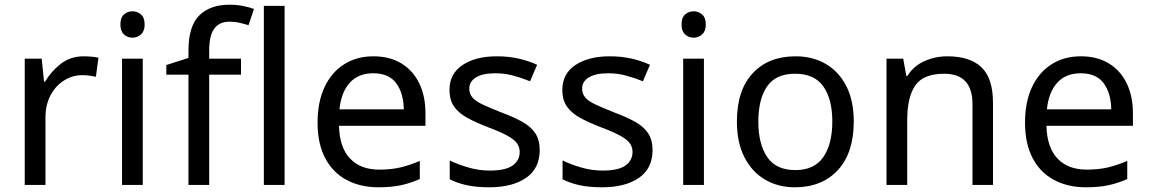

<svg xmlns="http://www.w3.org/2000/svg" viewBox="-20 -785 4880 815"><path d="M335 -546Q350 -546 367.5 -544.5Q385 -543 398 -540L387 -459Q374 -462 358.5 -464Q343 -466 329 -466Q288 -466 252 -443.5Q216 -421 194.5 -380.5Q173 -340 173 -286V0H85V-536H157L167 -438H171Q197 -482 238 -514Q279 -546 335 -546Z M543 -737Q563 -737 578.5 -723.5Q594 -710 594 -681Q594 -653 578.5 -639Q563 -625 543 -625Q521 -625 506 -639Q491 -653 491 -681Q491 -710 506 -723.5Q521 -737 543 -737ZM586 -536V0H498V-536Z M1003 -468H868V0H780V-468H686V-509L780 -539V-570Q780 -674 826 -719.5Q872 -765 954 -765Q986 -765 1012.5 -759.5Q1039 -754 1058 -747L1035 -678Q1019 -683 998 -688Q977 -693 955 -693Q911 -693 889.5 -663.5Q868 -634 868 -571V-536H1003Z M1188 0H1100V-760H1188Z M1565 -546Q1634 -546 1683.5 -516Q1733 -486 1759.5 -431.5Q1786 -377 1786 -304V-251H1419Q1421 -160 1465.5 -112.5Q1510 -65 1590 -65Q1641 -65 1680.5 -74.5Q1720 -84 1762 -102V-25Q1721 -7 1681 1.5Q1641 10 1586 10Q1510 10 1451.5 -21Q1393 -52 1360.5 -113.5Q1328 -175 1328 -264Q1328 -352 1357.5 -415Q1387 -478 1440.5 -512Q1494 -546 1565 -546ZM1564 -474Q1501 -474 1464.5 -433.5Q1428 -393 1421 -321H1694Q1693 -389 1662 -431.5Q1631 -474 1564 -474Z M2271 -148Q2271 -70 2213 -30Q2155 10 2057 10Q2001 10 1960.5 1Q1920 -8 1889 -24V-104Q1921 -88 1966.5 -74.5Q2012 -61 2059 -61Q2126 -61 2156 -82.5Q2186 -104 2186 -140Q2186 -160 2175 -176Q2164 -192 2135.5 -208Q2107 -224 2054 -244Q2002 -264 1965 -284Q1928 -304 1908 -332Q1888 -360 1888 -404Q1888 -472 1943.5 -509Q1999 -546 2089 -546Q2138 -546 2180.5 -536.5Q2223 -527 2260 -510L2230 -440Q2196 -454 2159 -464Q2122 -474 2083 -474Q2029 -474 2000.5 -456.5Q1972 -439 1972 -409Q1972 -387 1985 -371.5Q1998 -356 2028.5 -341.5Q2059 -327 2110 -307Q2161 -288 2197 -268Q2233 -248 2252 -219.5Q2271 -191 2271 -148Z M2750 -148Q2750 -70 2692 -30Q2634 10 2536 10Q2480 10 2439.5 1Q2399 -8 2368 -24V-104Q2400 -88 2445.5 -74.5Q2491 -61 2538 -61Q2605 -61 2635 -82.5Q2665 -104 2665 -140Q2665 -160 2654 -176Q2643 -192 2614.5 -208Q2586 -224 2533 -244Q2481 -264 2444 -284Q2407 -304 2387 -332Q2367 -360 2367 -404Q2367 -472 2422.5 -509Q2478 -546 2568 -546Q2617 -546 2659.5 -536.5Q2702 -527 2739 -510L2709 -440Q2675 -454 2638 -464Q2601 -474 2562 -474Q2508 -474 2479.5 -456.5Q2451 -439 2451 -409Q2451 -387 2464 -371.5Q2477 -356 2507.5 -341.5Q2538 -327 2589 -307Q2640 -288 2676 -268Q2712 -248 2731 -219.5Q2750 -191 2750 -148Z M2925 -737Q2945 -737 2960.5 -723.5Q2976 -710 2976 -681Q2976 -653 2960.5 -639Q2945 -625 2925 -625Q2903 -625 2888 -639Q2873 -653 2873 -681Q2873 -710 2888 -723.5Q2903 -737 2925 -737ZM2968 -536V0H2880V-536Z M3604 -269Q3604 -136 3536.5 -63Q3469 10 3354 10Q3283 10 3227.5 -22.5Q3172 -55 3140 -117.5Q3108 -180 3108 -269Q3108 -402 3175 -474Q3242 -546 3357 -546Q3430 -546 3485.5 -513.5Q3541 -481 3572.5 -419.5Q3604 -358 3604 -269ZM3199 -269Q3199 -174 3236.5 -118.5Q3274 -63 3356 -63Q3437 -63 3475 -118.5Q3513 -174 3513 -269Q3513 -364 3475 -418Q3437 -472 3355 -472Q3273 -472 3236 -418Q3199 -364 3199 -269Z M4001 -546Q4097 -546 4146 -499.5Q4195 -453 4195 -349V0H4108V-343Q4108 -472 3988 -472Q3899 -472 3865 -422Q3831 -372 3831 -278V0H3743V-536H3814L3827 -463H3832Q3858 -505 3904 -525.5Q3950 -546 4001 -546Z M4568 -546Q4637 -546 4686.5 -516Q4736 -486 4762.5 -431.5Q4789 -377 4789 -304V-251H4422Q4424 -160 4468.5 -112.5Q4513 -65 4593 -65Q4644 -65 4683.5 -74.5Q4723 -84 4765 -102V-25Q4724 -7 4684 1.5Q4644 10 4589 10Q4513 10 4454.5 -21Q4396 -52 4363.5 -113.5Q4331 -175 4331 -264Q4331 -352 4360.5 -415Q4390 -478 4443.5 -512Q4497 -546 4568 -546ZM4567 -474Q4504 -474 4467.5 -433.5Q4431 -393 4424 -321H4697Q4696 -389 4665 -431.5Q4634 -474 4567 -474Z"/></svg>

Font: Noto Sans Elymaic
Style: Regular
Weight: 400
Designer: Morgane Pierson
Foundry: Google LLC
Version: Version 1.002; ttfautohint (v1.8.4.7-5d5b)